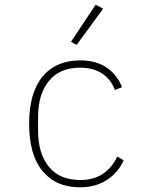

<svg xmlns="http://www.w3.org/2000/svg" viewBox="-20 -785 640 817"><path d="M321 12Q218 12 161 -57Q104 -126 104 -258Q104 -390 161 -459Q218 -528 321 -528Q390 -528 435 -496.5Q480 -465 499 -414L469 -402Q452 -448 414 -472.5Q376 -497 321 -497Q234 -497 188 -440.5Q142 -384 142 -287V-229Q142 -132 188 -75.5Q234 -19 321 -19Q380 -19 419 -46Q458 -73 479 -119L506 -103Q496 -79 479 -58.5Q462 -38 439 -22Q416 -6 386.5 3Q357 12 321 12ZM306 -594 282 -607 387 -765 419 -748Z"/></svg>

Font: IBM Plex Mono ExtraLight
Style: Regular
Weight: 200
Monospace: yes
Designer: Mike Abbink, Paul van der Laan, Pieter van Rosmalen
Foundry: Bold Monday
Version: Version 2.3